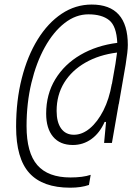

<svg xmlns="http://www.w3.org/2000/svg" viewBox="-20 -723 626 861"><path d="M294.9 118.7Q171.4 118.7 111.8 53.2Q52.2 -12.2 52.2 -154.8Q52.2 -272 77.6 -371.8Q103 -471.7 148.9 -545.9Q194.8 -620.1 256.6 -661.4Q318.4 -702.6 391.1 -702.6Q553.2 -702.6 553.2 -521.5Q553.2 -493.2 543.5 -433.6Q533.7 -374 512.7 -255.9H512.2L481.9 -82H446.8L455.6 -176.3H449.2Q427.2 -126.5 390.1 -99.6Q353 -72.8 306.6 -72.8Q249 -72.8 218 -109.9Q187 -147 187 -213.4Q187 -300.3 228 -367.7Q269 -435.1 341.1 -477.1Q413.1 -519 505.9 -530.8Q502.4 -606 469.7 -632.3Q437 -658.7 376.5 -658.7Q319.8 -658.7 269.5 -619.4Q219.2 -580.1 180.9 -511Q142.6 -441.9 120.8 -351.1Q99.1 -260.3 99.1 -157.7Q99.1 -37.6 147.5 17.6Q195.8 72.8 295.9 72.8Q351.6 72.8 386.7 61L378.9 106.4Q343.8 118.7 294.9 118.7ZM504.9 -487.3Q423.8 -477.1 362.8 -442.1Q301.8 -407.2 267.8 -352.1Q233.9 -296.9 233.9 -225.6Q233.9 -174.8 254.2 -146.7Q274.4 -118.7 311.5 -118.7Q348.6 -118.7 383.1 -147.5Q417.5 -176.3 443.6 -227.5Q469.7 -278.8 481.4 -346.7H481.9Q492.7 -405.3 497.8 -437.3Q502.9 -469.2 504.9 -487.3Z"/></svg>

Font: CaskaydiaCove NF ExtraLight
Style: Italic
Weight: 200
Italic angle: -10°
Designer: Aaron Bell
Foundry: Saja Typeworks
Version: Version 2111.001; VTT 6.35;Nerd Fonts 3.2.1